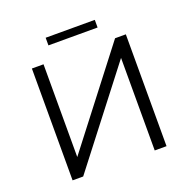

<svg xmlns="http://www.w3.org/2000/svg" viewBox="-135 -907 1029 1039"><g transform="rotate(-20 379.0 -387.5)"><path d="M109 -644H176V-110L588 -644H650V0H582V-533L170 0H109ZM236 -775H519V-731H236Z"/></g></svg>

Font: Montserrat Ace
Style: Regular
Weight: 400
Designer: Julieta Ulanovsky
Foundry: Julieta Ulanovsky
Version: Version 1